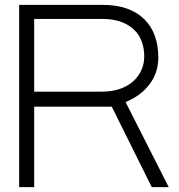

<svg xmlns="http://www.w3.org/2000/svg" viewBox="-20 -772 739 792"><path d="M59 0V-752H403Q461 -752 504 -736.5Q547 -721 576 -692Q605 -663 619 -623Q633 -583 633 -536Q633 -472 597 -424.5Q561 -377 498 -351L676 0H606L441 -332H121V0ZM121 -394H401Q440 -394 472 -404.5Q504 -415 527 -434.5Q550 -454 562.5 -481Q575 -508 575 -540Q575 -572 565 -600Q555 -628 533.5 -649Q512 -670 479 -682Q446 -694 401 -694H121Z"/></svg>

Font: Milkman
Style: Regular
Weight: 300
Designer: Giulia Boggio / Martin Desinde
Version: Version 1.000